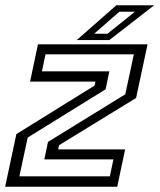

<svg xmlns="http://www.w3.org/2000/svg" viewBox="-22 -708 605 728"><path d="M51.5 -39.5H394.5L408 -103.5H146L160 -170L453 -350.5L485.5 -502H150.5L137 -437.5H392.5L378.5 -369.5L83 -186.5ZM-2.5 0 40 -199.5 336.5 -383.5 340 -398.5H92L122 -540H537.5L494 -336.5L202 -157.5L198.5 -141.5H452.5L422.5 0ZM269 -556 419 -688H562.5L392.5 -556ZM335 -580H385.5L489.5 -663.5H430.5Z"/></svg>

Font: Tourney
Style: Italic
Weight: 400
Italic angle: -12°
Version: Version 1.015